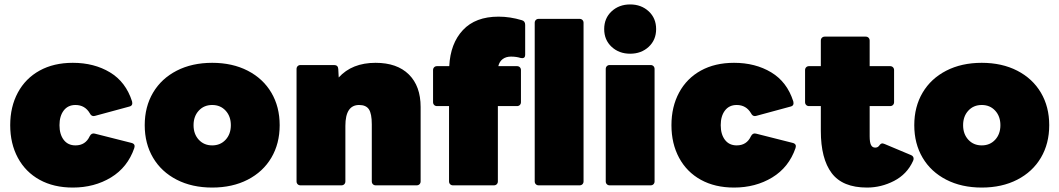

<svg xmlns="http://www.w3.org/2000/svg" viewBox="-20 -835 4773 865"><path d="M26 -271Q26 -354 60.5 -418Q95 -482 158.5 -517Q222 -552 308 -552Q404 -552 475.5 -509Q547 -466 575 -378Q576 -375 576 -370Q576 -358 563 -355L408 -313Q406 -312 402 -312Q391 -312 385 -324Q363 -362 320 -362Q286 -362 267 -337Q248 -312 248 -271Q248 -230 267 -205Q286 -180 320 -180Q365 -180 384 -221Q392 -237 407 -233L573 -191Q591 -186 585 -168Q555 -81 480 -35.5Q405 10 308 10Q222 10 158.5 -25Q95 -60 60.5 -124Q26 -188 26 -271Z M632 -271Q632 -354 669.5 -417.5Q707 -481 776 -516.5Q845 -552 936 -552Q1027 -552 1096 -516.5Q1165 -481 1202.5 -417.5Q1240 -354 1240 -271Q1240 -188 1202.5 -124.5Q1165 -61 1096 -25.5Q1027 10 936 10Q845 10 776 -25.5Q707 -61 669.5 -124.5Q632 -188 632 -271ZM1020 -271Q1020 -311 996.5 -336.5Q973 -362 936 -362Q899 -362 875.5 -336.5Q852 -311 852 -271Q852 -231 875.5 -205.5Q899 -180 936 -180Q973 -180 996.5 -205.5Q1020 -231 1020 -271Z M1334 0Q1326 0 1321 -5Q1316 -10 1316 -18V-524Q1316 -532 1321 -537Q1326 -542 1334 -542H1485Q1503 -542 1504 -524L1506 -486Q1566 -552 1672 -552Q1769 -552 1822 -499.5Q1875 -447 1875 -353V-18Q1875 -10 1870 -5Q1865 0 1857 0H1673Q1665 0 1660 -5Q1655 -10 1655 -18V-275Q1655 -323 1642 -342.5Q1629 -362 1598 -362Q1536 -362 1536 -268V-18Q1536 -10 1531 -5Q1526 0 1518 0Z M2021 0Q2013 0 2008 -5Q2003 -10 2003 -18V-357H1949Q1941 -357 1936 -362Q1931 -367 1931 -375V-519Q1931 -527 1936 -532Q1941 -537 1949 -537H2004Q2009 -639 2065.5 -699.5Q2122 -760 2226 -760Q2278 -760 2331 -744Q2346 -740 2346 -723V-588Q2346 -573 2333 -573Q2328 -573 2325 -574Q2306 -580 2282 -580Q2260 -580 2245 -569Q2230 -558 2225 -537H2309Q2317 -537 2322 -532Q2327 -527 2327 -519V-375Q2327 -367 2322 -362Q2317 -357 2309 -357H2223V-18Q2223 -10 2218 -5Q2213 0 2205 0ZM2407 0Q2399 0 2394 -5Q2389 -10 2389 -18V-732Q2389 -740 2394 -745Q2399 -750 2407 -750H2591Q2599 -750 2604 -745Q2609 -740 2609 -732V-18Q2609 -10 2604 -5Q2599 0 2591 0Z M2702 -704Q2702 -753 2735.5 -784Q2769 -815 2819 -815Q2869 -815 2902.5 -784Q2936 -753 2936 -704Q2936 -655 2902.5 -624Q2869 -593 2819 -593Q2769 -593 2735.5 -624Q2702 -655 2702 -704ZM2727 0Q2719 0 2714 -5Q2709 -10 2709 -18V-524Q2709 -532 2714 -537Q2719 -542 2727 -542H2911Q2919 -542 2924 -537Q2929 -532 2929 -524V-18Q2929 -10 2924 -5Q2919 0 2911 0Z M3005 -271Q3005 -354 3039.5 -418Q3074 -482 3137.5 -517Q3201 -552 3287 -552Q3383 -552 3454.5 -509Q3526 -466 3554 -378Q3555 -375 3555 -370Q3555 -358 3542 -355L3387 -313Q3385 -312 3381 -312Q3370 -312 3364 -324Q3342 -362 3299 -362Q3265 -362 3246 -337Q3227 -312 3227 -271Q3227 -230 3246 -205Q3265 -180 3299 -180Q3344 -180 3363 -221Q3371 -237 3386 -233L3552 -191Q3570 -186 3564 -168Q3534 -81 3459 -35.5Q3384 10 3287 10Q3201 10 3137.5 -25Q3074 -60 3039.5 -124Q3005 -188 3005 -271Z M3678 -245V-357H3625Q3617 -357 3612 -362Q3607 -367 3607 -375V-519Q3607 -527 3612 -532Q3617 -537 3625 -537H3678V-652Q3678 -660 3683 -665Q3688 -670 3696 -670H3880Q3888 -670 3893 -665Q3898 -660 3898 -652V-537H3990Q3998 -537 4003 -532Q4008 -527 4008 -519V-375Q4008 -367 4003 -362Q3998 -357 3990 -357H3898V-221Q3898 -194 3904 -182Q3910 -170 3923 -170Q3929 -170 3934 -172.5Q3939 -175 3945 -184Q3950 -189 3955 -189Q3958 -189 3966 -186L4085 -136Q4096 -131 4096 -120Q4096 -115 4093 -109Q4066 -50 4008 -20Q3950 10 3886 10Q3776 10 3727 -55Q3678 -120 3678 -245Z M4099 -271Q4099 -354 4136.5 -417.5Q4174 -481 4243 -516.5Q4312 -552 4403 -552Q4494 -552 4563 -516.5Q4632 -481 4669.5 -417.5Q4707 -354 4707 -271Q4707 -188 4669.5 -124.5Q4632 -61 4563 -25.5Q4494 10 4403 10Q4312 10 4243 -25.5Q4174 -61 4136.5 -124.5Q4099 -188 4099 -271ZM4487 -271Q4487 -311 4463.5 -336.5Q4440 -362 4403 -362Q4366 -362 4342.5 -336.5Q4319 -311 4319 -271Q4319 -231 4342.5 -205.5Q4366 -180 4403 -180Q4440 -180 4463.5 -205.5Q4487 -231 4487 -271Z"/></svg>

Font: LINE Seed Sans TH App Heavy
Style: Regular
Weight: 900
Designer: Dalton Maag Ltd | Thai characters by Cadson Demak Co.,Ltd.
Foundry: Dalton Maag Ltd
Version: Version 1.003